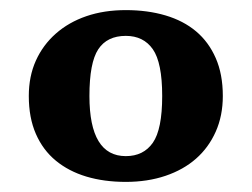

<svg xmlns="http://www.w3.org/2000/svg" viewBox="-20 -732 498 380"><path d="M37 -542Q37 -581 51 -612Q65 -643 90.5 -665.5Q116 -688 151 -700Q186 -712 229 -712Q272 -712 307.5 -701.5Q343 -691 368 -670Q393 -649 407 -617Q421 -585 421 -542Q421 -503 407 -471.5Q393 -440 368 -418Q343 -396 307.5 -384Q272 -372 229 -372Q186 -372 151 -382.5Q116 -393 90.5 -414Q65 -435 51 -467Q37 -499 37 -542ZM157 -542Q157 -423 229 -423Q264 -423 282.5 -449.5Q301 -476 301 -542Q301 -608 282.5 -634.5Q264 -661 229 -661Q192 -661 174.5 -634.5Q157 -608 157 -542Z"/></svg>

Font: PT Serif
Style: Bold
Weight: 700
Designer: A.Korolkova, O.Umpeleva, V.Yefimov
Foundry: ParaType Ltd
Version: Version 1.000W OFL; ttfautohint (v1.6)